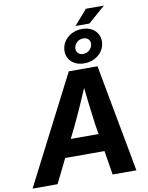

<svg xmlns="http://www.w3.org/2000/svg" viewBox="-145 -1199 988 1279"><g transform="rotate(-10 348.5 -559.0)"><path d="M-30.8 0 342.3 -727.5H536.6L671.4 0H510.7L453.6 -352.5Q444.3 -420.4 435.1 -498Q425.8 -575.7 416 -670.4H453.6Q413.6 -576.7 379.4 -499Q345.2 -421.4 312 -352.5L138.2 0ZM155.3 -163.1 175.3 -281.7H559.1L539.1 -163.1ZM439 -1017.1 526.9 -1118.2H648.9L532.7 -1017.1ZM454.1 -761.7Q415 -761.7 387 -778.1Q358.9 -794.4 346.2 -822.5Q333.5 -850.6 339.4 -884.8Q344.7 -915 364 -938.7Q383.3 -962.4 412.8 -976.3Q442.4 -990.2 477.5 -990.2Q517.1 -990.2 544.9 -973.9Q572.8 -957.5 585.7 -929.4Q598.6 -901.4 592.8 -867.2Q587.4 -836.9 567.9 -813Q548.3 -789.1 518.8 -775.4Q489.3 -761.7 454.1 -761.7ZM457 -824.7Q480 -824.7 497.8 -839.1Q515.6 -853.5 519.5 -875.5Q523.4 -897.9 510.7 -912.4Q498 -926.8 474.6 -926.8Q451.7 -926.8 434.1 -912.4Q416.5 -897.9 412.6 -876Q408.7 -854 421.4 -839.4Q434.1 -824.7 457 -824.7Z"/></g></svg>

Font: Inter 24pt
Style: Bold Italic
Weight: 700
Italic angle: -9.3988°
Version: Version 4.001;git-66647c0bb